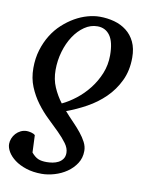

<svg xmlns="http://www.w3.org/2000/svg" viewBox="-96 -556 684 874"><g transform="rotate(10 245.5 -119.0)"><path d="M137.7 -220.7Q137.7 -177.2 153.1 -141.6Q168.5 -106 191.9 -75.2Q223.1 -89.8 255.1 -114.7Q287.1 -139.6 312.7 -172.4Q338.4 -205.1 354.5 -244.6Q370.6 -284.2 370.6 -328.6Q370.6 -390.6 349.6 -419.9Q328.6 -449.2 291.5 -449.2Q259.8 -449.2 231.7 -429.9Q203.6 -410.6 182.6 -378.7Q161.6 -346.7 149.7 -305.7Q137.7 -264.6 137.7 -220.7ZM36.6 -211.9Q36.6 -256.8 48.3 -295.4Q60.1 -334 79.6 -365.5Q99.1 -397 125.2 -420.9Q151.4 -444.8 179.9 -461.2Q208.5 -477.5 238 -485.8Q267.6 -494.1 294.4 -494.1Q329.6 -494.1 361.6 -485.4Q393.6 -476.6 418.2 -457.5Q442.9 -438.5 457.3 -408.4Q471.7 -378.4 471.7 -335.9Q471.7 -275.9 449.2 -229Q426.8 -182.1 390.6 -146.7Q354.5 -111.3 309.1 -86.2Q263.7 -61 217.3 -44.4Q237.3 -21.5 257.6 -0.7Q277.8 20 293.9 40Q310.1 60.1 320.3 79.8Q330.6 99.6 330.6 120.1Q330.6 152.8 314 178.2Q297.4 203.6 272 220.9Q246.6 238.3 215.8 247.3Q185.1 256.3 157.2 256.3Q116.7 256.3 85 245.8Q53.2 235.4 31.7 219.2Q10.3 203.1 -1 184.1Q-12.2 165 -12.2 147.9Q-12.2 135.3 -7.1 122.3Q-2 109.4 7.3 99.1Q16.6 88.9 29.5 82.5Q42.5 76.2 57.6 76.2Q65.4 76.2 77.6 79.1Q89.8 82 96.2 88.4L99.6 168Q107.9 177.7 115.5 183.8Q123 189.9 131.1 193.4Q139.2 196.8 148.7 198.2Q158.2 199.7 169.9 199.7Q183.1 199.7 197.5 197.3Q211.9 194.8 224.1 188.5Q236.3 182.1 244.1 171.1Q252 160.2 252 143.1Q252 121.6 236.1 99.9Q220.2 78.1 196.3 54.4Q172.4 30.8 144.3 3.9Q116.2 -22.9 92.3 -55.2Q68.4 -87.4 52.5 -126Q36.6 -164.6 36.6 -211.9Z"/></g></svg>

Font: Charis SIL
Style: Italic
Weight: 400
Italic angle: -11°
Foundry: SIL International
Version: Version 4.112